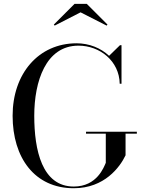

<svg xmlns="http://www.w3.org/2000/svg" viewBox="-20 -990 762 1020"><path d="M408 -924.5 546.5 -854 551 -859.5 441 -969.5H376L266 -859.5L270.5 -854ZM437 -290V-280H542V-125C532 -103 496 1 372 1C203 1 162 -193 162 -375C162 -557 223 -747.5 397 -747.5C509.5 -747.5 614 -666.5 616 -545H625.5V-750H617.5L559.5 -693.5C515.5 -735 453.5 -760 387 -760C184 -760 47 -598 47 -375C47 -152 164 10 372 10C535 10 617 -102 647 -165V-280H707V-290Z"/></svg>

Font: Bodoni* 24
Style: Regular
Weight: 400
Version: Version 2.3